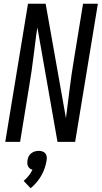

<svg xmlns="http://www.w3.org/2000/svg" viewBox="-20 -755 541 1022"><path d="M8 0 129 -735H223L331 -126Q332 -136 333.5 -146Q335 -156 336 -165L350 -276Q355 -317 361 -358.5Q367 -400 374 -441L422 -735H501L380 0H286L179 -609Q177 -599 176 -589Q175 -579 173 -570L159 -459Q154 -418 148 -376.5Q142 -335 135 -294L87 0ZM143 247 106 208Q121 195 133 180Q145 165 153 148Q145 147 139 142Q133 137 129.5 130.5Q126 124 125.5 115.5Q125 107 126 99Q128 88 132.5 78Q137 68 146 61Q155 54 165.5 51Q176 48 186 48Q196 48 205.5 51Q215 54 221 61Q227 68 228.5 78Q230 88 228 99Q225 119 218 139.5Q211 160 200 179.5Q189 199 174.5 216Q160 233 143 247Z"/></svg>

Font: Iosevka Algr
Style: Italic
Weight: 400
Italic angle: -9°
Monospace: yes
Designer: Belleve Invis
Foundry: Belleve Invis
Version: Version 26.0.2; ttfautohint (v1.8.3)